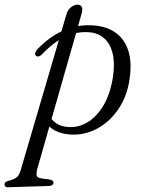

<svg xmlns="http://www.w3.org/2000/svg" viewBox="-84 -572 625 829"><path d="M268 -511.5 77 157Q72 176.5 74.5 186Q77 195.5 95 198.5L129.5 203Q139 205 143 208.2Q147 211.5 147 216.5Q147 222.5 142 226.5Q137 230.5 128 231L-48.5 236.5Q-56.5 237 -60.5 233.5Q-64.5 230 -64.5 224.5Q-64.5 219 -61 215.5Q-57.5 212 -50 209.5Q-32 205 -21.5 199.8Q-11 194.5 -5.2 186.2Q0.5 178 4.5 165.5L202.5 -509Q205.5 -518 209.2 -525Q213 -532 218.2 -537Q223.5 -542 229 -545.2Q234.5 -548.5 240 -550.2Q245.5 -552 250.5 -552Q264 -552 269 -542.2Q274 -532.5 268 -511.5ZM96.5 -336.5Q91 -331 84 -328.8Q77 -326.5 71.5 -331Q66 -336 68.2 -344Q70.5 -352 77.5 -359.5Q112 -395.5 149.8 -419.2Q187.5 -443 229.2 -454.2Q271 -465.5 316 -462.5Q375 -459 414 -431.8Q453 -404.5 469.5 -354.8Q486 -305 476 -234.5Q466 -158.5 428.2 -102.5Q390.5 -46.5 336.5 -17.2Q282.5 12 222 9Q176.5 6.5 145.8 -12.8Q115 -32 100.5 -68.5L124.5 -79.5Q138 -53.5 159.2 -39.5Q180.5 -25.5 211 -23.5Q254.5 -20.5 294.5 -44.5Q334.5 -68.5 363.5 -118Q392.5 -167.5 404 -241.5Q412.5 -301.5 402 -342.8Q391.5 -384 366 -406.5Q340.5 -429 303.5 -432.5Q251 -437.5 199.8 -414.5Q148.5 -391.5 96.5 -336.5Z"/></svg>

Font: Fraunces Light
Style: Italic
Weight: 300
Italic angle: -16°
Version: Version 1.000;[b76b70a41]